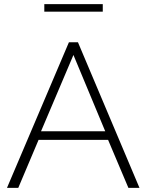

<svg xmlns="http://www.w3.org/2000/svg" viewBox="-20 -916 715 936"><path d="M316 -710H360L660 0H606L507 -234H168L69 0H14ZM493 -276 338 -648 180 -276ZM196 -859V-896H481V-859Z"/></svg>

Font: Oxford Sans
Style: Regular
Weight: 300
Designer: Matt McInerney, Pablo Impallari, Rodrigo Fuenzalida
Foundry: Matt McInerney, Pablo Impallari, Rodrigo Fuenzalida
Version: Version 3.000g; ttfautohint (v1.5) -l 8 -r 28 -G 28 -x 14 -D